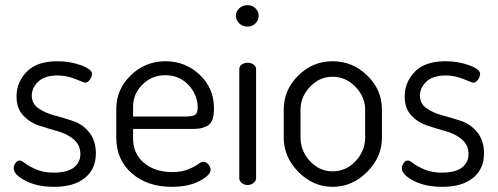

<svg xmlns="http://www.w3.org/2000/svg" viewBox="-20 -716 1927 743"><path d="M33 -65C33 -48.3 48.2 -32.2 78.5 -16.5C108.8 -0.8 146 7 190 7C240.7 7 280.2 -4.5 308.5 -27.5C336.8 -50.5 351 -82 351 -122C351 -155.3 342.5 -182.5 325.5 -203.5C308.5 -224.5 287.8 -239.2 263.5 -247.5C239.2 -255.8 214.8 -263.2 190.5 -269.5C166.2 -275.8 145.5 -285 128.5 -297C111.5 -309 103 -325.3 103 -346C103 -366 111.3 -384 128 -400C144.7 -416 169.7 -424 203 -424C226.3 -424 249.3 -419.3 272 -410C294.7 -400.7 307 -396 309 -396C316.3 -396 322.7 -400 328 -408C333.3 -416 336 -423.3 336 -430C336 -442 321.8 -453.2 293.5 -463.5C265.2 -473.8 234.7 -479 202 -479C149.3 -479 109.8 -465.5 83.5 -438.5C57.2 -411.5 44 -379.7 44 -343C44 -312.3 52.5 -287.8 69.5 -269.5C86.5 -251.2 107.2 -238 131.5 -230C155.8 -222 180 -214.7 204 -208C228 -201.3 248.5 -190.8 265.5 -176.5C282.5 -162.2 291 -143 291 -119C291 -98.3 282.7 -81.3 266 -68C249.3 -54.7 223.3 -48 188 -48C162 -48 139.7 -52 121 -60C102.3 -68 88 -75.8 78 -83.5C68 -91.2 60.7 -95 56 -95C50 -95 44.7 -91.7 40 -85C35.3 -78.3 33 -71.7 33 -65Z M430 -183C430 -126.3 450 -80.5 490 -45.5C530 -10.5 581.7 7 645 7C687.7 7 723.3 -0.5 752 -15.5C780.7 -30.5 795 -45 795 -59C795 -65.7 792.2 -72.5 786.5 -79.5C780.8 -86.5 774.3 -90 767 -90C761.7 -90 754.5 -86.7 745.5 -80C736.5 -73.3 723.5 -66.7 706.5 -60C689.5 -53.3 669.7 -50 647 -50C602.3 -50 565.8 -61.8 537.5 -85.5C509.2 -109.2 495 -140.7 495 -180V-217H721C735 -217 746 -217.7 754 -219C762 -220.3 770.8 -223.3 780.5 -228C790.2 -232.7 797.2 -240.7 801.5 -252C805.8 -263.3 808 -278.3 808 -297C808 -349 789.5 -392.3 752.5 -427C715.5 -461.7 671.7 -479 621 -479C568.3 -479 523.3 -460.8 486 -424.5C448.7 -388.2 430 -345 430 -295ZM495 -265V-303C495 -336.3 507.2 -365 531.5 -389C555.8 -413 585.3 -425 620 -425C656 -425 685.8 -412.3 709.5 -387C733.2 -361.7 745 -332.3 745 -299C745 -285 741.7 -275.8 735 -271.5C728.3 -267.2 715 -265 695 -265Z M893 -655C893 -643.7 897.3 -633.8 906 -625.5C914.7 -617.2 925.3 -613 938 -613C950 -613 960.2 -617.2 968.5 -625.5C976.8 -633.8 981 -643.7 981 -655C981 -666.3 976.8 -676 968.5 -684C960.2 -692 950 -696 938 -696C925.3 -696 914.7 -692 906 -684C897.3 -676 893 -666.3 893 -655ZM906 -26C906 -19.3 909.2 -13.3 915.5 -8C921.8 -2.7 929.3 0 938 0C946.7 0 954.3 -2.7 961 -8C967.7 -13.3 971 -19.3 971 -26V-449C971 -455.7 967.8 -461.3 961.5 -466C955.2 -470.7 947.3 -473 938 -473C928.7 -473 921 -470.7 915 -466C909 -461.3 906 -455.7 906 -449Z M1078 -183C1078 -133 1097 -88.8 1135 -50.5C1173 -12.2 1217 7 1267 7C1317.7 7 1362.2 -12.2 1400.5 -50.5C1438.8 -88.8 1458 -133 1458 -183V-292C1458 -343.3 1439 -387.3 1401 -424C1363 -460.7 1318.3 -479 1267 -479C1215.7 -479 1171.3 -460.5 1134 -423.5C1096.7 -386.5 1078 -342.7 1078 -292ZM1143 -183V-292C1143 -324.7 1155.2 -354 1179.5 -380C1203.8 -406 1233 -419 1267 -419C1301 -419 1330.5 -406 1355.5 -380C1380.5 -354 1393 -324.7 1393 -292V-183C1393 -149 1380.7 -118.8 1356 -92.5C1331.3 -66.2 1301.7 -53 1267 -53C1233 -53 1203.8 -66.2 1179.5 -92.5C1155.2 -118.8 1143 -149 1143 -183Z M1535 -65C1535 -48.3 1550.2 -32.2 1580.5 -16.5C1610.8 -0.8 1648 7 1692 7C1742.7 7 1782.2 -4.5 1810.5 -27.5C1838.8 -50.5 1853 -82 1853 -122C1853 -155.3 1844.5 -182.5 1827.5 -203.5C1810.5 -224.5 1789.8 -239.2 1765.5 -247.5C1741.2 -255.8 1716.8 -263.2 1692.5 -269.5C1668.2 -275.8 1647.5 -285 1630.5 -297C1613.5 -309 1605 -325.3 1605 -346C1605 -366 1613.3 -384 1630 -400C1646.7 -416 1671.7 -424 1705 -424C1728.3 -424 1751.3 -419.3 1774 -410C1796.7 -400.7 1809 -396 1811 -396C1818.3 -396 1824.7 -400 1830 -408C1835.3 -416 1838 -423.3 1838 -430C1838 -442 1823.8 -453.2 1795.5 -463.5C1767.2 -473.8 1736.7 -479 1704 -479C1651.3 -479 1611.8 -465.5 1585.5 -438.5C1559.2 -411.5 1546 -379.7 1546 -343C1546 -312.3 1554.5 -287.8 1571.5 -269.5C1588.5 -251.2 1609.2 -238 1633.5 -230C1657.8 -222 1682 -214.7 1706 -208C1730 -201.3 1750.5 -190.8 1767.5 -176.5C1784.5 -162.2 1793 -143 1793 -119C1793 -98.3 1784.7 -81.3 1768 -68C1751.3 -54.7 1725.3 -48 1690 -48C1664 -48 1641.7 -52 1623 -60C1604.3 -68 1590 -75.8 1580 -83.5C1570 -91.2 1562.7 -95 1558 -95C1552 -95 1546.7 -91.7 1542 -85C1537.3 -78.3 1535 -71.7 1535 -65Z"/></svg>

Font: Terminal Dosis
Style: Book
Weight: 400
Designer: EdgarTolentino, PabloImpallari, IginoMarini
Foundry: EdgarTolentino, PabloImpallari, IginoMarini
Version: Version 1.006